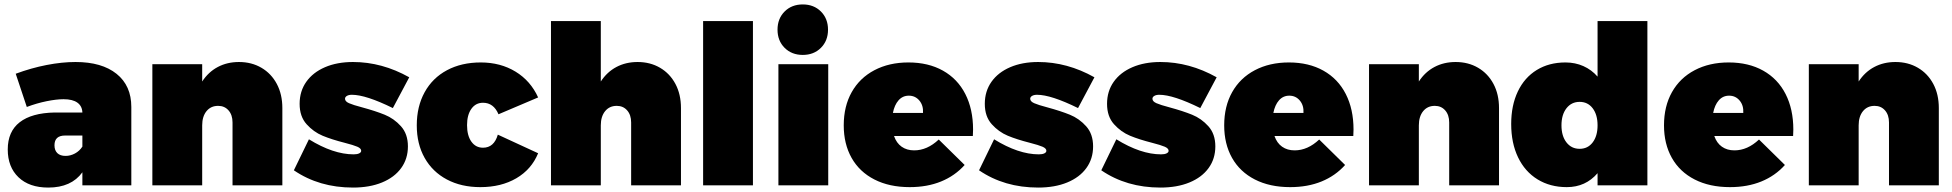

<svg xmlns="http://www.w3.org/2000/svg" viewBox="-20 -837 8815 867"><path d="M573 -354V0H352V-59Q302 10 198 10Q112 10 63.5 -36.5Q15 -83 15 -162Q15 -243 69 -285Q123 -327 227 -329H352Q351 -358 329.5 -373.5Q308 -389 267 -389Q235 -389 190.5 -380Q146 -371 101 -354L51 -504Q121 -530 190.5 -543.5Q260 -557 321 -557Q440 -557 506.5 -503.5Q573 -450 573 -354ZM352 -175V-225H274Q226 -225 226 -181Q226 -158 239 -145.5Q252 -133 276 -133Q298 -133 318.5 -144Q339 -155 352 -175Z M1255 -349V0H1030V-284Q1030 -318 1012 -338.5Q994 -359 965 -359Q932 -359 912.5 -335Q893 -311 893 -271V0H668V-547H893V-469Q921 -512 963.5 -534.5Q1006 -557 1059 -557Q1116 -557 1160.5 -531Q1205 -505 1230 -458Q1255 -411 1255 -349Z M1569 -409Q1555 -409 1546.5 -404Q1538 -399 1538 -391Q1538 -379 1556 -371Q1574 -363 1616 -352Q1675 -336 1717 -319Q1759 -302 1790.5 -267Q1822 -232 1822 -176Q1822 -120 1791.5 -78Q1761 -36 1705 -13Q1649 10 1574 10Q1421 10 1307 -68L1375 -208Q1485 -140 1577 -140Q1593 -140 1602 -144.5Q1611 -149 1611 -156Q1611 -167 1593.5 -174.5Q1576 -182 1537 -192Q1478 -207 1437 -224Q1396 -241 1364.5 -276Q1333 -311 1333 -368Q1333 -425 1363 -467.5Q1393 -510 1447.5 -533.5Q1502 -557 1574 -557Q1705 -557 1828 -488L1754 -349Q1632 -409 1569 -409Z M2161 -373Q2128 -373 2108.5 -345.5Q2089 -318 2089 -272Q2089 -225 2108.5 -197.5Q2128 -170 2161 -170Q2211 -170 2228 -229L2410 -145Q2380 -72 2311.5 -32Q2243 8 2149 8Q2063 8 1998 -26.5Q1933 -61 1897.5 -124Q1862 -187 1862 -271Q1862 -356 1897.5 -420.5Q1933 -485 1998.5 -520Q2064 -555 2151 -555Q2240 -555 2308 -513.5Q2376 -472 2410 -397L2231 -321Q2209 -373 2161 -373Z M3055 -349V0H2830V-284Q2830 -318 2812 -338.5Q2794 -359 2765 -359Q2732 -359 2712.5 -335Q2693 -311 2693 -271V0H2468V-742H2693V-469Q2721 -512 2763.5 -534.5Q2806 -557 2859 -557Q2916 -557 2960.5 -531Q3005 -505 3030 -458Q3055 -411 3055 -349Z M3155 -742H3380V0H3155Z M3495 -547H3720V0H3495ZM3719 -703Q3719 -653 3687 -621Q3655 -589 3605 -589Q3555 -589 3523 -621Q3491 -653 3491 -703Q3491 -753 3523 -785Q3555 -817 3605 -817Q3655 -817 3687 -785Q3719 -753 3719 -703Z M4374 -252Q4374 -233 4373 -223H4017Q4028 -191 4051.5 -174.5Q4075 -158 4108 -158Q4167 -158 4219 -207L4336 -92Q4292 -43 4229.5 -17.5Q4167 8 4088 8Q3996 8 3928.5 -26.5Q3861 -61 3825.5 -124Q3790 -187 3790 -271Q3790 -357 3826 -421Q3862 -485 3928.5 -520Q3995 -555 4082 -555Q4172 -555 4238 -518Q4304 -481 4339 -412.5Q4374 -344 4374 -252ZM4084 -405Q4056 -405 4037.5 -384Q4019 -363 4012 -327H4148Q4150 -361 4131.5 -383Q4113 -405 4084 -405Z M4663 -409Q4649 -409 4640.5 -404Q4632 -399 4632 -391Q4632 -379 4650 -371Q4668 -363 4710 -352Q4769 -336 4811 -319Q4853 -302 4884.5 -267Q4916 -232 4916 -176Q4916 -120 4885.5 -78Q4855 -36 4799 -13Q4743 10 4668 10Q4515 10 4401 -68L4469 -208Q4579 -140 4671 -140Q4687 -140 4696 -144.5Q4705 -149 4705 -156Q4705 -167 4687.5 -174.5Q4670 -182 4631 -192Q4572 -207 4531 -224Q4490 -241 4458.5 -276Q4427 -311 4427 -368Q4427 -425 4457 -467.5Q4487 -510 4541.5 -533.5Q4596 -557 4668 -557Q4799 -557 4922 -488L4848 -349Q4726 -409 4663 -409Z M5215 -409Q5201 -409 5192.5 -404Q5184 -399 5184 -391Q5184 -379 5202 -371Q5220 -363 5262 -352Q5321 -336 5363 -319Q5405 -302 5436.5 -267Q5468 -232 5468 -176Q5468 -120 5437.5 -78Q5407 -36 5351 -13Q5295 10 5220 10Q5067 10 4953 -68L5021 -208Q5131 -140 5223 -140Q5239 -140 5248 -144.5Q5257 -149 5257 -156Q5257 -167 5239.5 -174.5Q5222 -182 5183 -192Q5124 -207 5083 -224Q5042 -241 5010.5 -276Q4979 -311 4979 -368Q4979 -425 5009 -467.5Q5039 -510 5093.5 -533.5Q5148 -557 5220 -557Q5351 -557 5474 -488L5400 -349Q5278 -409 5215 -409Z M6092 -252Q6092 -233 6091 -223H5735Q5746 -191 5769.5 -174.5Q5793 -158 5826 -158Q5885 -158 5937 -207L6054 -92Q6010 -43 5947.5 -17.5Q5885 8 5806 8Q5714 8 5646.5 -26.5Q5579 -61 5543.5 -124Q5508 -187 5508 -271Q5508 -357 5544 -421Q5580 -485 5646.5 -520Q5713 -555 5800 -555Q5890 -555 5956 -518Q6022 -481 6057 -412.5Q6092 -344 6092 -252ZM5802 -405Q5774 -405 5755.5 -384Q5737 -363 5730 -327H5866Q5868 -361 5849.5 -383Q5831 -405 5802 -405Z M6749 -349V0H6524V-284Q6524 -318 6506 -338.5Q6488 -359 6459 -359Q6426 -359 6406.5 -335Q6387 -311 6387 -271V0H6162V-547H6387V-469Q6415 -512 6457.5 -534.5Q6500 -557 6553 -557Q6610 -557 6654.5 -531Q6699 -505 6724 -458Q6749 -411 6749 -349Z M7419 -742V0H7194V-55Q7140 8 7055 8Q6980 8 6923 -27Q6866 -62 6835 -126.5Q6804 -191 6804 -277Q6804 -361 6834 -424Q6864 -487 6919.5 -521Q6975 -555 7049 -555Q7093 -555 7130 -538.5Q7167 -522 7194 -491V-742ZM7194 -271Q7194 -319 7172 -348Q7150 -377 7113 -377Q7076 -377 7053.5 -348Q7031 -319 7031 -271Q7031 -223 7053.5 -194Q7076 -165 7113 -165Q7150 -165 7172 -194Q7194 -223 7194 -271Z M8078 -252Q8078 -233 8077 -223H7721Q7732 -191 7755.5 -174.5Q7779 -158 7812 -158Q7871 -158 7923 -207L8040 -92Q7996 -43 7933.5 -17.5Q7871 8 7792 8Q7700 8 7632.5 -26.5Q7565 -61 7529.5 -124Q7494 -187 7494 -271Q7494 -357 7530 -421Q7566 -485 7632.5 -520Q7699 -555 7786 -555Q7876 -555 7942 -518Q8008 -481 8043 -412.5Q8078 -344 8078 -252ZM7788 -405Q7760 -405 7741.5 -384Q7723 -363 7716 -327H7852Q7854 -361 7835.5 -383Q7817 -405 7788 -405Z M8735 -349V0H8510V-284Q8510 -318 8492 -338.5Q8474 -359 8445 -359Q8412 -359 8392.5 -335Q8373 -311 8373 -271V0H8148V-547H8373V-469Q8401 -512 8443.5 -534.5Q8486 -557 8539 -557Q8596 -557 8640.5 -531Q8685 -505 8710 -458Q8735 -411 8735 -349Z"/></svg>

Font: Gontserrat Black
Style: Regular
Weight: 900
Designer: Julieta Ulanovsky
Foundry: Julieta Ulanovsky
Version: Version 6.001